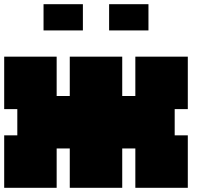

<svg xmlns="http://www.w3.org/2000/svg" viewBox="-20 -895 1040 915"><path d="M625 0H875V-250H812.5V-375H875V-625H625V-437.5H562.5V-625H312.5V-437.5H250V-625H0V-375H62.5V-250H0V0H250V-187.5H312.5V0H562.5V-187.5H625ZM500 -750H687.5V-875H500ZM187.5 -750H375V-875H187.5Z"/></svg>

Font: Faithful 32x
Style: Bold
Weight: 400
Foundry: Faithful Resource Pack
Version: Version 1.0; January 27, 2023